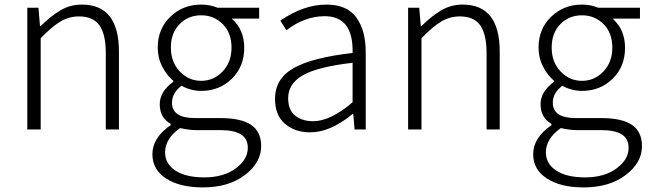

<svg xmlns="http://www.w3.org/2000/svg" viewBox="-20 -567 2844 841"><path d="M99.6 0V-533.2H148.4L155.3 -452.1H157.2Q204.1 -498 246.1 -522.5Q288.1 -546.9 338.9 -546.9Q501 -546.9 501 -340.8V0H443.4V-333Q443.4 -417 415.5 -456.1Q387.7 -495.1 326.2 -495.1Q282.2 -495.1 244.6 -472.7Q207 -450.2 158.2 -399.4V0Z M868.2 253.9Q767.6 253.9 707.5 214.8Q647.5 175.8 647.5 108.4Q647.5 36.1 727.5 -18.6V-24.4Q679.7 -51.8 679.7 -110.4Q679.7 -166 739.3 -209V-212.9Q710.9 -236.3 690.9 -274.9Q670.9 -313.5 670.9 -358.4Q670.9 -440.4 726.1 -493.7Q781.2 -546.9 861.3 -546.9Q899.4 -546.9 932.6 -533.2H1115.2V-485.4H995.1Q1049.8 -437.5 1049.8 -357.4Q1049.8 -275.4 995.6 -222.2Q941.4 -168.9 861.3 -168.9Q815.4 -168.9 775.4 -191.4Q733.4 -160.2 733.4 -117.2Q733.4 -49.8 834 -49.8H945.3Q1036.1 -49.8 1080.1 -20Q1124 9.8 1124 73.2Q1124 145.5 1052.7 199.7Q981.4 253.9 868.2 253.9ZM994.1 -358.4Q994.1 -422.9 955.6 -461.4Q917 -500 861.3 -500Q804.7 -500 766.6 -461.4Q728.5 -422.9 728.5 -358.4Q728.5 -294.9 767.6 -253.9Q806.6 -212.9 861.3 -212.9Q916 -212.9 955.1 -253.9Q994.1 -294.9 994.1 -358.4ZM875 210Q959 210 1012.2 170.9Q1065.4 131.8 1065.4 81.1Q1065.4 40 1035.2 21.5Q1004.9 2.9 944.3 2.9H835.9Q809.6 2.9 768.6 -5.9Q703.1 40 703.1 100.6Q703.1 150.4 748.5 180.2Q793.9 210 875 210Z M1338.9 12.7Q1271.5 12.7 1228 -24.9Q1184.6 -62.5 1184.6 -133.8Q1184.6 -221.7 1265.1 -268.1Q1345.7 -314.5 1524.4 -335Q1528.3 -496.1 1402.3 -496.1Q1315.4 -496.1 1234.4 -434.6L1208 -476.6Q1309.6 -546.9 1410.2 -546.9Q1500 -546.9 1541 -490.2Q1582 -433.6 1582 -337.9V0H1533.2L1527.3 -68.4H1525.4Q1426.8 12.7 1338.9 12.7ZM1351.6 -36.1Q1427.7 -36.1 1524.4 -119.1V-292Q1371.1 -274.4 1306.6 -237.3Q1242.2 -200.2 1242.2 -136.7Q1242.2 -85 1272.9 -60.5Q1303.7 -36.1 1351.6 -36.1Z M1767.6 0V-533.2H1816.4L1823.2 -452.1H1825.2Q1872.1 -498 1914.1 -522.5Q1956.1 -546.9 2006.8 -546.9Q2168.9 -546.9 2168.9 -340.8V0H2111.3V-333Q2111.3 -417 2083.5 -456.1Q2055.7 -495.1 1994.1 -495.1Q1950.2 -495.1 1912.6 -472.7Q1875 -450.2 1826.2 -399.4V0Z M2536.1 253.9Q2435.5 253.9 2375.5 214.8Q2315.4 175.8 2315.4 108.4Q2315.4 36.1 2395.5 -18.6V-24.4Q2347.7 -51.8 2347.7 -110.4Q2347.7 -166 2407.2 -209V-212.9Q2378.9 -236.3 2358.9 -274.9Q2338.9 -313.5 2338.9 -358.4Q2338.9 -440.4 2394 -493.7Q2449.2 -546.9 2529.3 -546.9Q2567.4 -546.9 2600.6 -533.2H2783.2V-485.4H2663.1Q2717.8 -437.5 2717.8 -357.4Q2717.8 -275.4 2663.6 -222.2Q2609.4 -168.9 2529.3 -168.9Q2483.4 -168.9 2443.4 -191.4Q2401.4 -160.2 2401.4 -117.2Q2401.4 -49.8 2502 -49.8H2613.3Q2704.1 -49.8 2748 -20Q2792 9.8 2792 73.2Q2792 145.5 2720.7 199.7Q2649.4 253.9 2536.1 253.9ZM2662.1 -358.4Q2662.1 -422.9 2623.5 -461.4Q2585 -500 2529.3 -500Q2472.7 -500 2434.6 -461.4Q2396.5 -422.9 2396.5 -358.4Q2396.5 -294.9 2435.5 -253.9Q2474.6 -212.9 2529.3 -212.9Q2584 -212.9 2623 -253.9Q2662.1 -294.9 2662.1 -358.4ZM2543 210Q2627 210 2680.2 170.9Q2733.4 131.8 2733.4 81.1Q2733.4 40 2703.1 21.5Q2672.9 2.9 2612.3 2.9H2503.9Q2477.5 2.9 2436.5 -5.9Q2371.1 40 2371.1 100.6Q2371.1 150.4 2416.5 180.2Q2461.9 210 2543 210Z"/></svg>

Font: Gen Shin Gothic Light
Style: Regular
Weight: 200
Designer: [Source Han Sans]
Ryoko NISHIZUKA  (kana & ideographs); Paul D. Hunt (Latin, Greek & Cyrillic); Wenlong ZHANG  (bopomofo
Version: Version 1.002.20150607